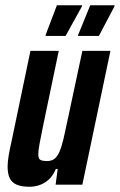

<svg xmlns="http://www.w3.org/2000/svg" viewBox="-20 -704 457 732"><path d="M92 8Q62 8 43.5 0Q25 -8 17 -25Q9 -42 9 -69Q9 -86 13 -110.5Q17 -135 24 -165L96 -510H204L144 -223Q135 -179 130.5 -154.5Q126 -130 126 -116Q126 -105 129 -99.5Q132 -94 140 -92Q148 -90 159 -90Q176 -90 187 -98Q198 -106 206.5 -125Q215 -144 222.5 -176.5Q230 -209 240 -257L294 -510H401L294 0H192L200 -60H193Q182 -34 166 -19.5Q150 -5 131 1.5Q112 8 92 8ZM277 -567 278 -571 324 -684H417L416 -679L357 -567ZM154 -567V-571L197 -684H293L292 -679L230 -567Z"/></svg>

Font: Saira ExtraCondensed
Style: Bold Italic
Weight: 700
Width: 2
Italic angle: -12°
Designer: Hector Gatti with collaboration of the Omnibus-Type team
Foundry: Omnibus-Type
Version: Version 1.101